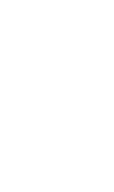

<svg xmlns="http://www.w3.org/2000/svg" viewBox="-20 -770 440 740"><path d="M300 -50Q300 -50 300 -50Q300 -50 300 -50Q300 -50 300 -50Q300 -50 300 -50Q300 -50 300 -50Q300 -50 300 -50Q300 -50 300 -50Q300 -50 300 -50Q300 -50 300 -50Q300 -50 300 -50Q300 -50 300 -50Q300 -50 300 -50ZM300 -150Q300 -150 300 -150Q300 -150 300 -150Q300 -150 300 -150Q300 -150 300 -150Q300 -150 300 -150Q300 -150 300 -150Q300 -150 300 -150Q300 -150 300 -150Q300 -150 300 -150Q300 -150 300 -150Q300 -150 300 -150Q300 -150 300 -150ZM200 -450Q200 -450 200 -450Q200 -450 200 -450Q200 -450 200 -450Q200 -450 200 -450Q200 -450 200 -450Q200 -450 200 -450Q200 -450 200 -450Q200 -450 200 -450Q200 -450 200 -450Q200 -450 200 -450Q200 -450 200 -450Q200 -450 200 -450ZM300 -350Q300 -350 300 -350Q300 -350 300 -350Q300 -350 300 -350Q300 -350 300 -350Q300 -350 300 -350Q300 -350 300 -350Q300 -350 300 -350Q300 -350 300 -350Q300 -350 300 -350Q300 -350 300 -350Q300 -350 300 -350Q300 -350 300 -350ZM300 -250Q300 -250 300 -250Q300 -250 300 -250Q300 -250 300 -250Q300 -250 300 -250Q300 -250 300 -250Q300 -250 300 -250Q300 -250 300 -250Q300 -250 300 -250Q300 -250 300 -250Q300 -250 300 -250Q300 -250 300 -250Q300 -250 300 -250ZM200 -250Q200 -250 200 -250Q200 -250 200 -250Q200 -250 200 -250Q200 -250 200 -250Q200 -250 200 -250Q200 -250 200 -250Q200 -250 200 -250Q200 -250 200 -250Q200 -250 200 -250Q200 -250 200 -250Q200 -250 200 -250Q200 -250 200 -250ZM100 -350Q100 -350 100 -350Q100 -350 100 -350Q100 -350 100 -350Q100 -350 100 -350Q100 -350 100 -350Q100 -350 100 -350Q100 -350 100 -350Q100 -350 100 -350Q100 -350 100 -350Q100 -350 100 -350Q100 -350 100 -350Q100 -350 100 -350ZM100 -250Q100 -250 100 -250Q100 -250 100 -250Q100 -250 100 -250Q100 -250 100 -250Q100 -250 100 -250Q100 -250 100 -250Q100 -250 100 -250Q100 -250 100 -250Q100 -250 100 -250Q100 -250 100 -250Q100 -250 100 -250Q100 -250 100 -250ZM100 -150Q100 -150 100 -150Q100 -150 100 -150Q100 -150 100 -150Q100 -150 100 -150Q100 -150 100 -150Q100 -150 100 -150Q100 -150 100 -150Q100 -150 100 -150Q100 -150 100 -150Q100 -150 100 -150Q100 -150 100 -150Q100 -150 100 -150ZM100 -50Q100 -50 100 -50Q100 -50 100 -50Q100 -50 100 -50Q100 -50 100 -50Q100 -50 100 -50Q100 -50 100 -50Q100 -50 100 -50Q100 -50 100 -50Q100 -50 100 -50Q100 -50 100 -50Q100 -50 100 -50Q100 -50 100 -50ZM100 -750Q100 -750 100 -750Q100 -750 100 -750Q100 -750 100 -750Q100 -750 100 -750Q100 -750 100 -750Q100 -750 100 -750Q100 -750 100 -750Q100 -750 100 -750Q100 -750 100 -750Q100 -750 100 -750Q100 -750 100 -750Q100 -750 100 -750ZM300 -750Q300 -750 300 -750Q300 -750 300 -750Q300 -750 300 -750Q300 -750 300 -750Q300 -750 300 -750Q300 -750 300 -750Q300 -750 300 -750Q300 -750 300 -750Q300 -750 300 -750Q300 -750 300 -750Q300 -750 300 -750Q300 -750 300 -750ZM200 -650Q200 -650 200 -650Q200 -650 200 -650Q200 -650 200 -650Q200 -650 200 -650Q200 -650 200 -650Q200 -650 200 -650Q200 -650 200 -650Q200 -650 200 -650Q200 -650 200 -650Q200 -650 200 -650Q200 -650 200 -650Q200 -650 200 -650ZM100 -650Q100 -650 100 -650Q100 -650 100 -650Q100 -650 100 -650Q100 -650 100 -650Q100 -650 100 -650Q100 -650 100 -650Q100 -650 100 -650Q100 -650 100 -650Q100 -650 100 -650Q100 -650 100 -650Q100 -650 100 -650Q100 -650 100 -650ZM300 -650Q300 -650 300 -650Q300 -650 300 -650Q300 -650 300 -650Q300 -650 300 -650Q300 -650 300 -650Q300 -650 300 -650Q300 -650 300 -650Q300 -650 300 -650Q300 -650 300 -650Q300 -650 300 -650Q300 -650 300 -650Q300 -650 300 -650Z"/></svg>

Font: TINY 5x3
Style: Regular
Weight: 400
Designer: Jack Halten Fahnestock
Foundry: Velvetyne Type Foundry
Version: Version 1.002